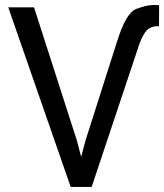

<svg xmlns="http://www.w3.org/2000/svg" viewBox="-20 -740 650 760"><path d="M603 -636.2Q577.1 -636.2 561.8 -620.8Q546.4 -605.5 531.7 -565.9L342.8 0H259.8L12.7 -710.9H114.7L284.7 -182.6L301.3 -119.1L317.9 -182.1L443.8 -577.1Q478.5 -689 519.3 -704.6Q560.1 -720.2 587.4 -720.2L609.9 -719.7L609.4 -636.2Z"/></svg>

Font: RobotoMono-Regular
Style: Regular
Weight: 400
Designer: Google
Version: Version 2.000985; 2015; ttfautohint (v1.3)